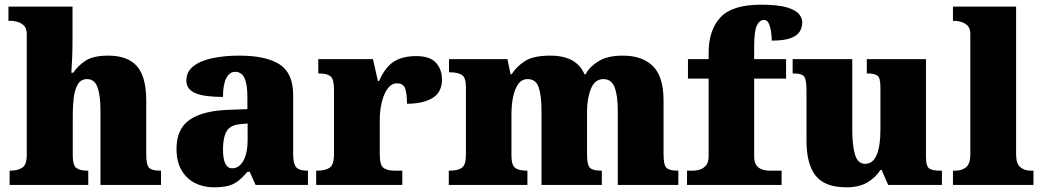

<svg xmlns="http://www.w3.org/2000/svg" viewBox="-20 -788 4443 818"><path d="M21 0V-61H25Q54 -61 74 -73Q94 -85 94 -128V-643Q94 -668 81.5 -679.5Q69 -691 54 -695Q39 -699 31 -699H16V-760H289V-622Q289 -581 287.5 -542.5Q286 -504 284 -478H292Q310 -506 343 -528.5Q376 -551 441 -551Q524 -551 563.5 -506Q603 -461 603 -360V-131Q603 -85 615.5 -73Q628 -61 662 -61H666V0H408V-317Q408 -381 395.5 -416Q383 -451 351 -451Q324 -451 311 -428Q298 -405 294 -370.5Q290 -336 290 -301V-125Q290 -85 304.5 -73Q319 -61 352 -61H356V0Z M890 10Q847 10 811 -8Q775 -26 753.5 -62.5Q732 -99 732 -155Q732 -238 787 -277Q842 -316 953 -320L1034 -323V-375Q1034 -431 1021 -456.5Q1008 -482 982 -482Q958 -482 944 -455Q930 -428 930 -375Q851 -375 812.5 -391Q774 -407 774 -445Q774 -483 804.5 -506.5Q835 -530 886.5 -540.5Q938 -551 999 -551Q1114 -551 1171.5 -513.5Q1229 -476 1229 -383V-131Q1229 -91 1241.5 -76Q1254 -61 1288 -61H1292V0H1069L1044 -56H1034Q1012 -30 992.5 -15.5Q973 -1 949.5 4.5Q926 10 890 10ZM969 -71Q999 -71 1017 -103.5Q1035 -136 1035 -191V-262L1004 -259Q962 -256 946 -229.5Q930 -203 930 -152Q930 -71 969 -71Z M1327 0V-61H1332Q1366 -61 1384.5 -73.5Q1403 -86 1403 -133V-407Q1403 -451 1388 -463Q1373 -475 1340 -475H1336V-536H1569L1590 -443H1595Q1621 -502 1658 -525.5Q1695 -549 1753 -549Q1812 -549 1837.5 -520.5Q1863 -492 1863 -450Q1863 -394 1822 -370Q1781 -346 1714 -346Q1714 -387 1706.5 -410Q1699 -433 1671 -433Q1648 -433 1631.5 -410.5Q1615 -388 1606.5 -352.5Q1598 -317 1598 -278V-128Q1598 -84 1614.5 -72.5Q1631 -61 1659 -61H1694V0Z M1892 0V-61H1896Q1930 -61 1947.5 -73Q1965 -85 1965 -128V-417Q1965 -458 1947.5 -469Q1930 -480 1897 -480H1893V-536H2142L2155 -472H2160Q2180 -504 2216 -527.5Q2252 -551 2325 -551Q2436 -551 2470 -472H2475Q2492 -504 2530.5 -527.5Q2569 -551 2634 -551Q2717 -551 2762 -506Q2807 -461 2807 -360V-131Q2807 -85 2819.5 -73Q2832 -61 2866 -61H2870V0H2612V-317Q2612 -381 2598.5 -416Q2585 -451 2551 -451Q2514 -451 2497.5 -409.5Q2481 -368 2481 -312V-131Q2481 -85 2493.5 -73Q2506 -61 2540 -61H2544V0H2287V-317Q2287 -381 2275 -416Q2263 -451 2228 -451Q2203 -451 2188 -430Q2173 -409 2166 -375Q2159 -341 2159 -301V-125Q2159 -85 2174.5 -73Q2190 -61 2223 -61H2227V0Z M2907 0V-61H2936Q2945 -61 2960 -65Q2975 -69 2987 -82Q2999 -95 2999 -121V-453H2911V-536H2999V-563Q2999 -659 3049 -713.5Q3099 -768 3222 -768Q3296 -768 3334 -756Q3372 -744 3385 -727Q3398 -710 3398 -693Q3398 -673 3388 -655Q3378 -637 3350 -626Q3322 -615 3268 -615Q3268 -629 3265.5 -649.5Q3263 -670 3256 -686.5Q3249 -703 3235 -703Q3216 -703 3204.5 -679.5Q3193 -656 3193 -588V-536H3329V-453H3193V-121Q3193 -95 3204 -82Q3215 -69 3230 -65Q3245 -61 3256 -61H3310V0Z M3586 10Q3494 10 3455 -39.5Q3416 -89 3416 -189V-402Q3416 -445 3407.5 -460Q3399 -475 3361 -475H3357V-536H3611V-234Q3611 -170 3622.5 -130Q3634 -90 3665 -90Q3700 -90 3715.5 -129Q3731 -168 3731 -235V-417Q3731 -458 3717 -466.5Q3703 -475 3677 -475H3673V-536H3925V-121Q3925 -78 3940 -69.5Q3955 -61 3981 -61H3993V0H3764L3736 -64H3731Q3709 -30 3674 -10Q3639 10 3586 10Z M4040 0V-61H4051Q4079 -61 4096.5 -76Q4114 -91 4114 -131V-643Q4114 -668 4101.5 -679.5Q4089 -691 4074 -695Q4059 -699 4051 -699H4040V-760H4309V-131Q4309 -91 4326.5 -76Q4344 -61 4372 -61H4383V0Z"/></svg>

Font: Noto Serif Tamil Black
Style: Italic
Weight: 900
Italic angle: -12°
Designer: Indian Type Foundry, Tom Grace, and the Monotype Design Team
Foundry: Monotype Imaging Inc.
Version: Version 2.003; ttfautohint (v1.8.4.7-5d5b)